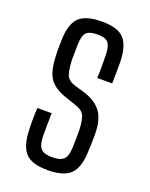

<svg xmlns="http://www.w3.org/2000/svg" viewBox="-120 -672 582 745"><g transform="rotate(20 170.5 -300.0)"><path d="M168 7Q103 7 77 -21.5Q51 -50 49 -115Q47 -158 50 -206H109Q108 -176 108 -152Q108 -128 108 -109Q109 -73 122.5 -59.5Q136 -46 168 -46Q202 -46 216 -59.5Q230 -73 231 -109Q232 -127 232 -146Q232 -165 232 -181Q231 -218 223 -237.5Q215 -257 189 -266L142 -282Q90 -299 69.5 -330Q49 -361 48 -427Q47 -442 47.5 -455.5Q48 -469 48 -484Q49 -550 76 -578.5Q103 -607 172 -607Q237 -607 263 -579Q289 -551 291 -486Q291 -467 291 -442.5Q291 -418 290 -395H228Q230 -420 229.5 -447Q229 -474 229 -492Q228 -528 216 -541Q204 -554 172 -554Q139 -554 126.5 -541Q114 -528 113 -492Q113 -475 112.5 -461Q112 -447 112 -432Q113 -394 119.5 -371Q126 -348 156 -338L200 -325Q248 -310 271.5 -278.5Q295 -247 295 -184Q295 -167 294.5 -148.5Q294 -130 293 -113Q291 -49 263.5 -21Q236 7 168 7Z"/></g></svg>

Font: Big Shoulders Display
Style: Regular
Weight: 400
Designer: Patric King
Foundry: XO Type Co
Version: Version 1.000; ttfautohint (v1.8.2)